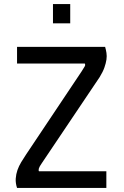

<svg xmlns="http://www.w3.org/2000/svg" viewBox="-20 -926 610 946"><path d="M241 -906H326V-811H241ZM64 -695H498Q502 -681 504.5 -665.5Q507 -650 504.5 -632.5Q502 -615 494.5 -593.5Q487 -572 471 -546L186 -122Q174 -105 171.5 -96Q169 -87 172 -82H504V0H64Q56 -24 57.5 -46Q59 -68 66 -88Q73 -108 84.5 -127Q96 -146 108 -164L382 -574Q390 -588 396 -596.5Q402 -605 398 -613H64Z"/></svg>

Font: Panefresco 500wt
Style: Regular
Weight: 700
Foundry: Campivisivi & Chank Co
Version: Version 1.001